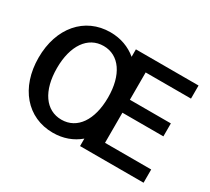

<svg xmlns="http://www.w3.org/2000/svg" viewBox="-137 -934 1293 1181"><g transform="rotate(30 509.0 -343.5)"><path d="M343 13C416 13 479 -10 530 -53V0H981V-94H653V-308H944V-400H653V-594H975V-687H530V-634C480 -676 416 -700 343 -700C161 -700 37 -555 37 -344C37 -132 161 13 343 13ZM349 -83C237 -83 167 -184 167 -345C167 -504 237 -606 349 -606C460 -606 530 -504 530 -345C530 -184 460 -83 349 -83Z"/></g></svg>

Font: Ronzino Medium
Style: Regular
Weight: 500
Designer: Nunzio Mazzaferro
Foundry: Collletttivo
Version: Version 1.000;Glyphs 3.3 (3337)